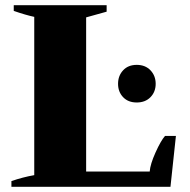

<svg xmlns="http://www.w3.org/2000/svg" viewBox="-20 -720 732 740"><path d="M24 -22Q67 -37 112 -45V-655Q79 -662 33 -678V-700H391V-675L312 -653V-59H557Q559 -87 579.5 -132.5Q600 -178 616 -196H658L637 0H24ZM435 -397Q435 -428 454.5 -449Q474 -470 507 -470Q540 -470 560 -449Q580 -428 580 -397Q580 -366 560 -345.5Q540 -325 507 -325Q474 -325 454.5 -345.5Q435 -366 435 -397Z"/></svg>

Font: Trirong Black
Style: Regular
Weight: 900
Designer: Katatrad Team
Foundry: CadsonDemak
Version: Version 1.001